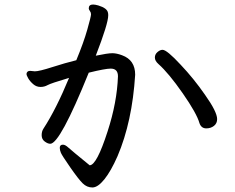

<svg xmlns="http://www.w3.org/2000/svg" viewBox="-20 -780 1040 848"><path d="M891 -213Q869 -213 861 -236Q849 -279 787 -368Q725 -457 680 -497Q664 -511 664 -526Q664 -540 675.5 -550Q687 -560 698 -560Q717 -560 778 -494Q835 -434 885 -362Q939 -286 939 -254Q939 -235 925 -224Q911 -213 891 -213ZM244 -127Q244 -141 258 -141Q268 -141 281.5 -128.5Q295 -116 376 -50Q407 -50 455 -199Q497 -328 501 -443Q501 -477 469 -477Q445 -477 372 -459Q245 -145 202 -145Q191 -145 177.5 -155Q164 -165 164 -183Q164 -200 172 -212Q228 -298 285 -436Q204 -412 190 -404Q176 -396 159 -396Q141 -396 127 -408Q113 -420 105 -433.5Q97 -447 97 -454Q99 -467 113 -467L134 -465Q153 -465 210.5 -483.5Q268 -502 317 -514Q349 -591 365.5 -649Q382 -707 382 -717Q382 -725 377 -731.5Q372 -738 372 -743Q372 -760 391 -760Q400 -760 414 -756Q454 -744 457 -723Q458 -720 458 -712Q458 -676 403 -534Q456 -545 476 -545Q495 -545 519 -536Q577 -515 577 -450Q564 -242 499 -90Q470 -24 441 12Q412 48 388 48Q364 48 345.5 30Q327 12 290.5 -40.5Q254 -93 249 -105Q244 -117 244 -127Z"/></svg>

Font: LXGW WenKai Lite
Style: Bold
Weight: 700
Designer: LXGW / Fontworks Inc.
Foundry: LXGW / Fontworks Inc.
Version: Version 1.330;April 28, 2024